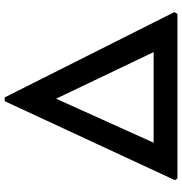

<svg xmlns="http://www.w3.org/2000/svg" viewBox="1 -777 776 818"><g transform="rotate(-90 389.0 -368.0)"><path d="M37.5 0 30.5 -11 367 -736H383L746.5 -13L738.5 0ZM190 -101.5H576L377.5 -517Z"/></g></svg>

Font: Merriweather Sans Medium
Style: Regular
Weight: 500
Designer: Eben Sorkin
Foundry: Eben Sorkin
Version: Version 2.001